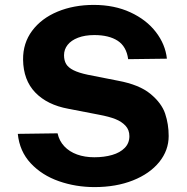

<svg xmlns="http://www.w3.org/2000/svg" viewBox="-20 -752 760 782"><path d="M52.5 -206.8 214.5 -209Q221.2 -178 241.9 -156.1Q262.6 -134.1 293.9 -122.8Q325.1 -111.5 364.2 -111.5Q404.5 -111.5 436.8 -120.9Q469 -130.2 488 -149.6Q507 -169 507 -197.5Q507 -222.8 491.4 -239.7Q475.8 -256.6 450.4 -266.8Q425 -277 383.2 -284.8L258.2 -309Q172.2 -324.8 123.7 -375.2Q75.1 -425.6 74 -508.8Q73.2 -576.2 111 -626.8Q148.8 -677.4 214.6 -704.7Q280.5 -732 361.8 -732Q445.5 -732 511 -701.8Q576.5 -671.6 615 -621.4Q653.5 -571.2 659.8 -513L502 -511Q495.1 -562.5 459.5 -585.9Q423.9 -609.2 364.2 -609.2Q326.1 -609.2 298.1 -598.5Q270 -587.8 255.4 -569.2Q240.8 -550.8 240.8 -527Q240.8 -505.9 249.4 -491.3Q258 -476.8 279.2 -466.1Q300.4 -455.4 337.8 -447.5L461 -423.2Q547.1 -407.2 592.7 -369.7Q638.2 -332.1 652.6 -289.2Q667 -246.2 667 -198Q667 -139.6 628.6 -92.1Q590.1 -44.5 521.4 -17.2Q452.8 10 365 10Q288.4 10 219.6 -14.1Q150.9 -38.1 105.2 -86.9Q59.6 -135.8 52.5 -206.8Z"/></svg>

Font: Public Sans VF
Style: Regular
Weight: 400
Designer: Pablo Impallari, Rodrigo Fuenzalida (Modified by Dan O. Williams and USWDS)
Version: Version 1.003